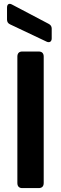

<svg xmlns="http://www.w3.org/2000/svg" viewBox="-20 -964 313 984"><path d="M69 -674V-26C69 -9 78 0 94 0H178C195 0 204 -9 204 -26V-674C204 -691 195 -700 178 -700H94C78 -700 69 -691 69 -674ZM16 -925V-864C16 -852 21 -844 32 -839L220 -750C234 -744 245 -751 245 -767V-818C245 -829 239 -837 229 -842L41 -941C26 -949 16 -942 16 -925Z"/></svg>

Font: Arvore Sans SemiBold
Style: Regular
Weight: 600
Designer: Jonny Pinhorn (Latin) Dan Schunck (customization for Arvore)
Version: Version 1.000;Glyphs 3.3 (3305)